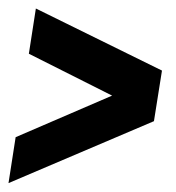

<svg xmlns="http://www.w3.org/2000/svg" viewBox="-20 -528 410 447"><path d="M338.4 -245.9 -0.2 -101.7 16.4 -208.6 241 -305.4 47.2 -402.9 63.5 -508.2 357.1 -363.7Z"/></svg>

Font: Georama ExtraCondensed Thin
Style: Italic
Weight: 100
Width: 2
Italic angle: -9°
Designer: Jean-Baptiste Levee
Foundry: Production Type
Version: Version 1.001